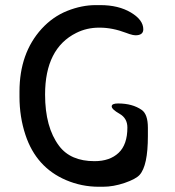

<svg xmlns="http://www.w3.org/2000/svg" viewBox="-20 -712 671 736"><path d="M468.3 -223.1Q468.3 -258.8 438.2 -275.9Q408.2 -293 408.2 -304.2Q408.2 -315.4 432.6 -315.4Q487.8 -315.4 523.4 -290.5Q546.9 -273.9 546.9 -222.2V-190.4Q546.9 -76.7 515.1 -41.5Q500.5 -25.4 457.5 -10.7Q414.6 3.9 374.5 3.9H358.9Q293 3.9 233.4 -21.5Q118.7 -70.3 77.6 -194.8Q54.7 -263.7 54.7 -341.3V-360.8Q54.7 -508.3 139.6 -601.6Q182.6 -648.4 238 -670.4Q293.5 -692.4 346.7 -692.4H364.7Q434.1 -692.4 481.7 -664.1Q529.3 -635.7 529.3 -599.6Q529.3 -576.7 499 -576.7Q491.2 -576.7 476.1 -581.5L463.9 -585.9Q411.1 -606 362.3 -606Q361.3 -606 359.9 -606Q312.5 -606 272.5 -585.9Q152.8 -526.4 152.8 -349.6Q152.8 -224.1 206.5 -152.8Q250.5 -94.2 342.3 -94.2Q400.9 -94.2 434.6 -126Q468.3 -157.7 468.3 -223.1Z"/></svg>

Font: Averia Sans Libre Light
Style: Regular
Weight: 300
Version: Version 1.002